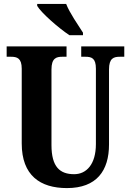

<svg xmlns="http://www.w3.org/2000/svg" viewBox="-20 -951 668 981"><path d="M335 -771H404V-784C380 -822 335 -886 318 -931H170V-921C190 -886 280 -807 335 -771ZM322 10C474 10 537 -79 537 -213V-596C537 -654 561 -661 593 -661H615V-714H395V-661H416C448 -661 470 -654 470 -600V-215C470 -112 422 -61 359 -61C286 -61 243 -98 243 -210V-596C243 -654 268 -661 298 -661H320V-714H14V-661H36C67 -661 91 -654 91 -600V-218C91 -54 186 10 322 10Z"/></svg>

Font: Noto Serif Tamil ExtraCondensed ExtraBold
Style: Regular
Weight: 800
Width: 2
Designer: Indian Type Foundry, Tom Grace, and the Monotype Design Team
Foundry: Monotype Imaging Inc.
Version: Version 2.004